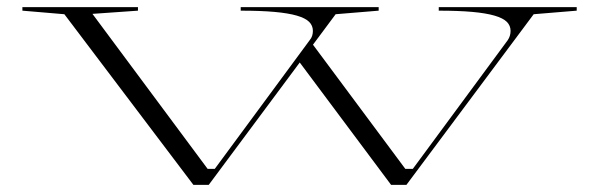

<svg xmlns="http://www.w3.org/2000/svg" viewBox="-20 -520 1685 540"><path d="M856 -400 1120 -45H1141L1408 -407Q1412 -413 1414 -419.5Q1416 -426 1416 -433Q1416 -448 1405.5 -458.5Q1395 -469 1371 -476Q1347 -483 1308.5 -486.5Q1270 -490 1214 -490V-500H1602V-490L1481 -480L1123 0H1080L818 -351ZM524 0 161 -480 43 -490V-500H368V-490L240 -481L564 -45H584L851 -407Q856 -413 858 -419.5Q860 -426 860 -433Q860 -448 849.5 -458.5Q839 -469 815 -476Q791 -483 752 -486.5Q713 -490 657 -490V-500H1045V-490L924 -480L567 0Z"/></svg>

Font: Kalnia Expanded ExtraLight
Style: Regular
Weight: 250
Width: 7
Designer: Frida Medrano
Foundry: Frida Medrano
Version: Version 1.105